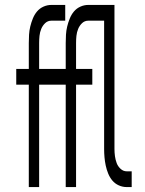

<svg xmlns="http://www.w3.org/2000/svg" viewBox="-20 -760 590 780"><path d="M97 0V-416H46V-480H97V-585Q97 -602 98 -619Q99 -636 103 -652.5Q107 -669 113.5 -685Q120 -701 130.5 -713.5Q141 -726 156.5 -733Q172 -740 189 -740H245V-676H189Q174 -676 163.5 -666Q153 -656 147.5 -642.5Q142 -629 140.5 -614.5Q139 -600 139 -585V-480H245V-416H139V0ZM247 0V-416H196V-480H247V-585Q247 -602 248 -619Q249 -636 253 -652.5Q257 -669 263.5 -685Q270 -701 280.5 -713.5Q291 -726 306.5 -733Q322 -740 339 -740H395V-676H339Q324 -676 313.5 -666Q303 -656 297.5 -642.5Q292 -629 290.5 -614.5Q289 -600 289 -585V-480H355V-416H289V0ZM515 0H495Q478 0 462.5 -7Q447 -14 436.5 -26.5Q426 -39 419.5 -55Q413 -71 409.5 -87.5Q406 -104 404.5 -121Q403 -138 403 -155V-676H338V-740H445V-155Q445 -140 447 -125.5Q449 -111 454 -97.5Q459 -84 470 -74Q481 -64 495 -64H515Z"/></svg>

Font: Lode Term
Style: Regular
Weight: 400
Monospace: yes
Designer: Belleve Invis
Foundry: Belleve Invis
Version: Version 29.2.0